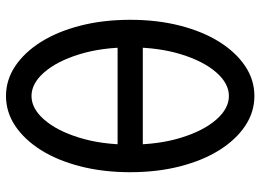

<svg xmlns="http://www.w3.org/2000/svg" viewBox="-134 -720 868 640"><g transform="rotate(-90 300.0 -400.0)"><path d="M300 14Q246 14 200 -17Q154 -48 119.5 -103Q85 -158 65.5 -234Q46 -310 46 -400Q46 -490 65.5 -566Q85 -642 119.5 -697Q154 -752 200 -783Q246 -814 300 -814Q354 -814 400 -783Q446 -752 480.5 -697Q515 -642 534.5 -566Q554 -490 554 -400Q554 -310 534.5 -234Q515 -158 480.5 -103Q446 -48 400 -17Q354 14 300 14ZM300 -71Q342 -71 379 -113.5Q416 -156 439 -230.5Q462 -305 462 -400Q462 -495 439 -569.5Q416 -644 379 -686.5Q342 -729 300 -729Q258 -729 221 -686.5Q184 -644 161 -569.5Q138 -495 138 -400Q138 -305 161 -230.5Q184 -156 221 -113.5Q258 -71 300 -71ZM91 -358V-442H514V-358Z"/></g></svg>

Font: Victor Mono SemiBold
Style: Regular
Weight: 600
Monospace: yes
Designer: Rune Bjørnerås
Version: Version 1.561;gftools[0.9.30]